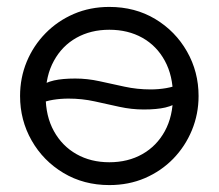

<svg xmlns="http://www.w3.org/2000/svg" viewBox="-20 -520 632 555"><path d="M296 15Q222 15 163.5 -20Q105 -55 71.5 -113.8Q38 -172.5 38 -242.5Q38 -295 57.2 -341.5Q76.5 -388 111.5 -423.8Q146.5 -459.5 193.5 -479.8Q240.5 -500 296 -500Q370.5 -500 428.8 -465Q487 -430 520.5 -371.2Q554 -312.5 554 -242.5Q554 -190.5 534.8 -143.8Q515.5 -97 480.8 -61.2Q446 -25.5 399 -5.2Q352 15 296 15ZM296 -51Q350 -51 391.5 -74.5Q433 -98 456.5 -141Q480 -184 480 -242.5Q480 -301 456.5 -344.2Q433 -387.5 391.5 -410.8Q350 -434 296 -434Q242.5 -434 201 -410.8Q159.5 -387.5 135.8 -344.2Q112 -301 112 -242.5Q112 -184 135.8 -141Q159.5 -98 201 -74.5Q242.5 -51 296 -51ZM395.5 -203.5Q360.5 -203.5 325.2 -211.2Q290 -219 253.5 -227Q217 -235 178 -235Q155.5 -235 133.5 -231.5Q111.5 -228 89 -218.5V-266.5Q111.5 -282 136.2 -287.5Q161 -293 197.5 -293Q232.5 -293 267.8 -285.2Q303 -277.5 339.8 -269.5Q376.5 -261.5 415.5 -261.5Q438 -261.5 460 -265.2Q482 -269 504.5 -278V-230Q482.5 -215 457.8 -209.2Q433 -203.5 395.5 -203.5Z"/></svg>

Font: Geologica Roman ExtraLight
Style: Regular
Weight: 250
Designer: Sindre Bremnes, Frode Helland
Foundry: Monokrom Skriftforlag AS
Version: Version 1.010;gftools[0.9.28]